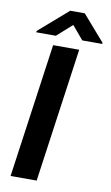

<svg xmlns="http://www.w3.org/2000/svg" viewBox="-99 -953 581 1002"><g transform="rotate(10 192.0 -451.5)"><path d="M384.3 -767.6 383.3 -761.7H277.8L217.8 -833L137.7 -761.7H33.7L34.7 -769L189 -903.3H266.1ZM170.4 0H32.2L132.3 -710.9H270.5Z"/></g></svg>

Font: Robert Sans ExtraBold
Style: Italic
Weight: 800
Italic angle: -8°
Designer: Christian Robertson (extended by Adam Twardoch)
Foundry: Google
Version: Version 12.135;April 2, 2019;FontCreator 11.5.0.2425 64-bit;